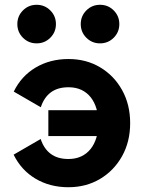

<svg xmlns="http://www.w3.org/2000/svg" viewBox="-20 -765 597 797"><path d="M461.4 -307.6V-200.2H180.7V-307.6ZM388.4 -253.9Q388.4 -286.6 380.4 -313.8Q372.3 -341.1 356.6 -361.1Q340.8 -381.1 317.6 -392Q294.4 -402.8 264.4 -402.8Q219.5 -402.8 190.9 -381.5Q162.4 -360.1 149.4 -319.8L37.1 -384.8Q68.4 -449.2 127.9 -484.6Q187.5 -520 264.4 -520Q337.9 -520 395.6 -485.6Q453.4 -451.2 486.8 -391.1Q520.3 -331.1 520.3 -253.9Q520.3 -176.8 486.7 -116.7Q453.1 -56.6 395.3 -22.2Q337.4 12.2 263.9 12.2Q187 12.2 127.4 -23.3Q67.9 -58.8 36.6 -123L148.9 -188Q161.9 -147.9 190.4 -126.5Q219 -105 263.9 -105Q293.9 -105 317.1 -115.8Q340.3 -126.7 356.2 -146.7Q372.1 -166.7 380.2 -194.1Q388.4 -221.4 388.4 -253.9ZM315.2 -665Q315.2 -631.6 338.5 -608.3Q361.8 -585 395.3 -585Q428.7 -585 452 -608.3Q475.3 -631.6 475.3 -665Q475.3 -698.5 452 -721.8Q428.7 -745.1 395.3 -745.1Q361.8 -745.1 338.5 -721.8Q315.2 -698.5 315.2 -665ZM52 -665Q52 -631.6 75.3 -608.3Q98.6 -585 132.1 -585Q165.5 -585 188.8 -608.3Q212.2 -631.6 212.2 -665Q212.2 -698.5 188.8 -721.8Q165.5 -745.1 132.1 -745.1Q98.6 -745.1 75.3 -721.8Q52 -698.5 52 -665Z"/></svg>

Font: Giphurs
Style: Regular
Weight: 400
Version: Version 2.010